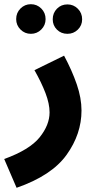

<svg xmlns="http://www.w3.org/2000/svg" viewBox="-56 -664 470 914"><path d="M23 230Q190 172 261 73Q332 -26 332 -138Q332 -197 309.5 -262.5Q287 -328 249 -399L108 -330Q141 -272 160.5 -221Q180 -170 180 -129Q180 -69 132.5 -10Q85 49 -36 93ZM91 -503Q120 -503 140.5 -523.5Q161 -544 161 -573Q161 -603 140.5 -623.5Q120 -644 91 -644Q62 -644 41.5 -623.5Q21 -603 21 -573Q21 -544 41.5 -523.5Q62 -503 91 -503ZM265 -503Q294 -503 314.5 -523Q335 -543 335 -572Q335 -602 314.5 -622.5Q294 -643 265 -643Q235 -643 215 -622.5Q195 -602 195 -572Q195 -543 215 -523Q235 -503 265 -503Z"/></svg>

Font: Noto Sans Arabic SemiCondensed Extra
Style: Regular
Weight: 800
Width: 4
Designer: Nadine Chahine - Monotype Design Team
Foundry: Monotype Imaging Inc.
Version: Version 1.902